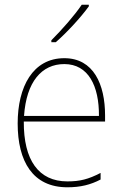

<svg xmlns="http://www.w3.org/2000/svg" viewBox="-20 -785 521 815"><path d="M357 -758V-765H327C296 -719 243 -659 198 -614V-606H217C264 -647 323 -711 357 -758ZM253 -538C119 -538 55 -416 55 -261C55 -100 119 10 266 10C322 10 365 -1 407 -23V-51C355 -24 319 -15 266 -15C144 -15 80 -105 81 -269H426V-295C426 -427 377 -538 253 -538ZM253 -513C355 -513 401 -420 400 -293H82C92 -438 157 -513 253 -513Z"/></svg>

Font: Noto Sans Sinhala UI SemiCondensed Thin
Style: Regular
Weight: 100
Width: 4
Designer: Jelle Bosma - Monotype Design Team
Foundry: Monotype Imaging Inc.
Version: Version 2.006